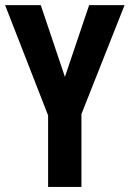

<svg xmlns="http://www.w3.org/2000/svg" viewBox="-20 -734 509 754"><path d="M299.8 0H168.9V-280.8L0 -713.9H140.1L234.9 -432.1L330.1 -713.9H469.2L299.8 -286.1Z"/></svg>

Font: Open Sans Hebrew Condensed
Style: Bold
Weight: 700
Width: 3
Foundry: Ascender Corporation, Yanek Iontef
Version: Version 2.001;PS 002.001;hotconv 1.0.70;makeotf.lib2.5.58329